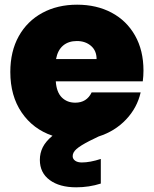

<svg xmlns="http://www.w3.org/2000/svg" viewBox="-20 -588 656 819"><path d="M592 -287Q592 -264 589 -241H218Q221 -195 243.5 -172.5Q266 -150 301 -150Q350 -150 371 -194H580Q565 -128 517.5 -78Q470 -28 401 -6L362 13Q323 33 306.5 47.5Q290 62 290 78Q290 90 300.5 97.5Q311 105 329 105Q364 105 410 90V195Q360 211 305 211Q234 211 192 180Q150 149 150 94Q150 65 162.5 40Q175 15 204 -9Q121 -37 72.5 -108Q24 -179 24 -281Q24 -369 60 -433.5Q96 -498 160.5 -533Q225 -568 309 -568Q392 -568 456 -534Q520 -500 556 -436.5Q592 -373 592 -287ZM392 -336Q392 -372 368 -392.5Q344 -413 308 -413Q272 -413 249 -393.5Q226 -374 219 -336Z"/></svg>

Font: Fz Poppins ExtBd
Style: Regular
Weight: 800
Designer: Ninad Kale (Devanagari), Jonny Pinhorn (Latin)
Foundry: Indian Type Foundry
Version: Vit hóa bi Vntype.Com & FontZin.Com